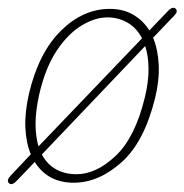

<svg xmlns="http://www.w3.org/2000/svg" viewBox="-33 -455 467 486"><path d="M-10.5 8.5Q-17.5 1.5 -5.5 -11L45 -64.5Q33 -93 31.2 -132Q29.5 -171 40.5 -218.5Q65 -321.5 121 -377Q177 -432.5 245 -432.5Q278.5 -432.5 303.8 -418Q329 -403.5 345 -378L392.5 -427.5Q397.5 -433 403 -434.8Q408.5 -436.5 412 -432.5Q418 -425.5 408.5 -416L354.5 -359.5Q367 -329.5 368.8 -290.5Q370.5 -251.5 359.5 -206.5Q332 -95 274.2 -43.8Q216.5 7.5 153.5 7.5Q88 7.5 55 -45L10 2Q-3 16 -10.5 8.5ZM66.5 -217Q57 -175 57 -142Q57 -109 64.5 -84.5L326.5 -358Q312.5 -385 289.2 -398Q266 -411 239.5 -411Q207 -411 172.8 -390Q138.5 -369 110.2 -326.2Q82 -283.5 66.5 -217ZM160.5 -14Q210.5 -14 259.8 -60.5Q309 -107 333.5 -208Q343.5 -249 343 -281.8Q342.5 -314.5 334.5 -338.5L73 -64Q86.5 -38.5 109.2 -26.2Q132 -14 160.5 -14Z"/></svg>

Font: Fraunces 144pt S100 Thin
Style: Italic
Weight: 100
Italic angle: -16°
Version: Version 1.000; ttfautohint (v1.8.3)